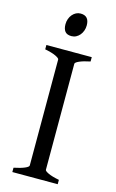

<svg xmlns="http://www.w3.org/2000/svg" viewBox="-123 -848 544 898"><g transform="rotate(15 149.0 -399.5)"><path d="M34.2 0V-21Q67.4 -27.8 86.2 -35.9Q105 -43.9 105 -50.8V-564Q105 -569.8 87.2 -578.6Q69.3 -587.4 34.2 -594.2V-615.2H253.9V-594.2Q220.7 -587.4 201.9 -579.1Q183.1 -570.8 183.1 -564V-50.8Q183.1 -44.9 200.9 -36.4Q218.8 -27.8 253.9 -21V0ZM192.9 -752.4Q192.9 -738.8 188.5 -726.6Q184.1 -714.4 176.5 -705.3Q168.9 -696.3 158.7 -690.9Q148.4 -685.5 136.2 -685.5Q114.3 -685.5 104.7 -697.8Q95.2 -710 95.2 -732.4Q95.2 -746.1 99.6 -758.3Q104 -770.5 111.8 -779.5Q119.6 -788.6 129.6 -793.7Q139.6 -798.8 151.4 -798.8Q192.9 -798.8 192.9 -752.4Z"/></g></svg>

Font: Gentium Plus Afr
Style: Regular
Weight: 400
Designer: J. Victor Gaultney, Annie Olsen, Iska Routamaa, Becca Hirsbrunner
Foundry: SIL International
Version: Version 5.000